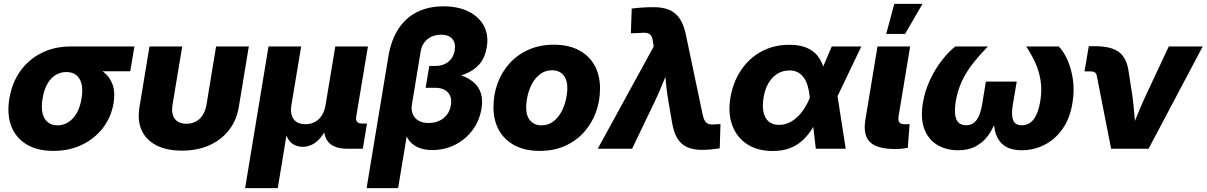

<svg xmlns="http://www.w3.org/2000/svg" viewBox="-20 -770 6247 994"><path d="M256.3 11.2Q173.8 11.2 117.9 -22.2Q62 -55.7 38.6 -116.5Q15.1 -177.2 28.3 -259.3Q42 -341.8 85.2 -402.1Q128.4 -462.4 195.1 -495.8Q261.7 -529.3 344.2 -529.3H675.8L654.3 -400.9H422.4L322.8 -397Q292 -397 266.8 -381.1Q241.7 -365.2 224.6 -334.7Q207.5 -304.2 200.2 -259.3Q192.9 -215.8 200 -184.8Q207 -153.8 227.1 -137.5Q247.1 -121.1 277.8 -121.1Q308.6 -121.1 334 -137.5Q359.4 -153.8 377.2 -184.6Q395 -215.3 401.9 -259.3Q409.7 -304.2 402.3 -334.7Q395 -365.2 375 -381.1Q355 -397 324.2 -397L332 -446.3Q388.2 -446.3 435.3 -434.6Q482.4 -422.9 515.6 -397.5Q548.8 -372.1 563 -332Q577.1 -292 567.9 -235.4Q556.2 -165 513.9 -109.1Q471.7 -53.2 405.5 -21Q339.4 11.2 256.3 11.2Z M921.9 9.8Q842.8 9.8 789.6 -17.6Q736.3 -44.9 713.4 -95.5Q690.4 -146 702.1 -215.8L753.9 -529.3H923.3L873 -226.6Q868.2 -196.3 875 -174.3Q881.8 -152.3 899.7 -140.9Q917.5 -129.4 944.8 -129.4Q972.7 -129.4 994.1 -140.9Q1015.6 -152.3 1029.5 -174.3Q1043.5 -196.3 1048.8 -226.6L1098.6 -529.3H1268.1L1216.3 -215.8Q1204.6 -146.5 1165 -95.9Q1125.5 -45.4 1063.5 -17.8Q1001.5 9.8 921.9 9.8Z M1249 204.1 1370.1 -529.3H1539.1L1488.8 -226.6Q1483.4 -194.3 1490.7 -171.9Q1498 -149.4 1516.1 -138.2Q1534.2 -127 1561 -127Q1588.4 -127 1609.9 -138.4Q1631.3 -149.9 1645.8 -172.1Q1660.2 -194.3 1665.5 -226.6L1715.8 -529.3H1884.8L1824.2 -166.5Q1821.3 -148.4 1828.9 -139.4Q1836.4 -130.4 1855 -130.4H1879.9L1858.4 0H1778.8Q1706.5 0 1677.5 -37.8Q1648.4 -75.7 1660.2 -146.5L1668.5 -195.8H1693.8Q1685.1 -141.1 1668.7 -105.2Q1652.3 -69.3 1631.8 -48.3Q1611.3 -27.3 1589.4 -18.6Q1567.4 -9.8 1547.4 -9.8Q1526.4 -9.8 1506.6 -18.6Q1486.8 -27.3 1472.9 -48.3Q1459 -69.3 1454.3 -105.2Q1449.7 -141.1 1458.5 -195.8H1483.9L1418 204.1Z M1877.9 204.1 1990.2 -475.1Q2004.9 -564 2043.7 -622.1Q2082.5 -680.2 2141.4 -708.7Q2200.2 -737.3 2275.4 -737.3Q2351.6 -737.3 2405.5 -710.4Q2459.5 -683.6 2485.1 -636Q2510.7 -588.4 2500 -525.4Q2491.2 -471.7 2461.9 -437.7Q2432.6 -403.8 2384.8 -385.5Q2336.9 -367.2 2271.5 -359.4L2277.8 -398.9Q2325.7 -393.6 2364.7 -380.6Q2403.8 -367.7 2430.7 -345.2Q2457.5 -322.8 2469 -288.8Q2480.5 -254.9 2472.7 -207.5Q2461.9 -143.1 2425.3 -95Q2388.7 -46.9 2335 -20Q2281.2 6.8 2219.2 6.8Q2171.9 6.8 2139.6 -9Q2107.4 -24.9 2090.3 -54.4Q2073.2 -84 2071.3 -123.5L2095.7 -125.5L2041 204.1ZM2198.7 -133.3Q2229.5 -133.3 2253.7 -144.3Q2277.8 -155.3 2293.7 -176Q2309.6 -196.8 2314 -224.6Q2321.3 -266.6 2299.3 -291Q2277.3 -315.4 2232.9 -315.4H2183.6L2202.6 -428.7H2234.9Q2261.2 -428.7 2282 -438.2Q2302.7 -447.8 2316.4 -466.1Q2330.1 -484.4 2334 -509.3Q2340.3 -546.9 2321.5 -568.6Q2302.7 -590.3 2263.7 -590.3Q2235.8 -590.3 2213.6 -579.8Q2191.4 -569.3 2177 -550.5Q2162.6 -531.7 2158.2 -505.4L2112.8 -231Q2107.9 -202.1 2116.5 -180.2Q2125 -158.2 2146 -145.8Q2167 -133.3 2198.7 -133.3Z M2773.9 11.2Q2699.2 11.2 2645.5 -16.8Q2591.8 -44.9 2563.2 -95.7Q2534.7 -146.5 2534.7 -215.3Q2534.7 -281.7 2556.6 -340.3Q2578.6 -398.9 2619.6 -443.6Q2660.6 -488.3 2718.3 -513.4Q2775.9 -538.6 2847.2 -538.6Q2922.4 -538.6 2975.8 -510.7Q3029.3 -482.9 3057.9 -431.9Q3086.4 -380.9 3086.4 -312Q3086.4 -247.1 3065.2 -189Q3043.9 -130.9 3003.4 -85.7Q2962.9 -40.5 2905 -14.6Q2847.2 11.2 2773.9 11.2ZM2782.7 -121.1Q2817.4 -121.1 2842.5 -139.6Q2867.7 -158.2 2884.3 -187.5Q2900.9 -216.8 2908.9 -250.7Q2917 -284.7 2917 -315.4Q2917 -344.7 2907.2 -365Q2897.5 -385.3 2879.9 -395.8Q2862.3 -406.2 2838.4 -406.2Q2804.2 -406.2 2778.8 -387.9Q2753.4 -369.6 2736.8 -340.6Q2720.2 -311.5 2712.2 -277.6Q2704.1 -243.7 2704.1 -212.4Q2704.1 -168.9 2725.8 -145Q2747.6 -121.1 2782.7 -121.1Z M3074.7 0 3364.3 -529.3 3360.4 -552.7Q3358.9 -573.2 3351.3 -584.5Q3343.8 -595.7 3329.1 -599.1Q3314.5 -602.5 3290.5 -599.1L3246.1 -597.7L3250.5 -725.6Q3274.9 -729 3305.2 -731Q3335.4 -732.9 3364.7 -732.9Q3411.6 -732.9 3444.8 -718.8Q3478 -704.6 3498.8 -673.8Q3519.5 -643.1 3530.3 -592.8L3617.7 -176.8Q3622.1 -155.8 3629.6 -143.8Q3637.2 -131.8 3649.9 -127.9Q3662.6 -124 3682.1 -126L3710 -127.9L3706.1 -2Q3686.5 1 3662.4 3.4Q3638.2 5.9 3613.8 5.9Q3568.8 5.9 3537.4 -8.3Q3505.9 -22.5 3486.8 -53.5Q3467.8 -84.5 3459.5 -134.8L3439.5 -250.5Q3431.2 -301.8 3426.3 -353.8Q3421.4 -405.8 3418 -460.9H3460Q3437.5 -405.8 3417.2 -353.8Q3397 -301.8 3372.6 -250.5L3252.4 0Z M3980.5 11.7Q3901.9 11.7 3848.1 -23.4Q3794.4 -58.6 3771.2 -120.6Q3748 -182.6 3761.2 -263.2Q3774.9 -344.7 3816.4 -406.7Q3857.9 -468.8 3921.9 -503.4Q3985.8 -538.1 4066.9 -538.1Q4118.7 -538.1 4153.8 -523.7Q4189 -509.3 4210 -484.1Q4231 -459 4241.7 -426.8Q4252.4 -394.5 4255.9 -359.4H4293.5L4314.9 -278.8L4358.4 0H4203.6L4172.4 -265.6Q4169.4 -297.9 4161.9 -323.5Q4154.3 -349.1 4141.8 -367.2Q4129.4 -385.3 4110.8 -395.3Q4092.3 -405.3 4066.9 -405.3Q4032.2 -405.3 4004.6 -388.2Q3977.1 -371.1 3958.5 -339.8Q3939.9 -308.6 3933.1 -265.1Q3925.8 -221.2 3932.6 -189.5Q3939.5 -157.7 3960 -140.6Q3980.5 -123.5 4013.2 -123.5Q4039.6 -123.5 4063 -134Q4086.4 -144.5 4106.7 -163.3Q4127 -182.1 4143.6 -207.8Q4160.2 -233.4 4172.4 -262.7L4286.1 -529.3H4439L4311.5 -262.7L4261.7 -175.8H4223.1Q4206.5 -138.7 4185.5 -105Q4164.6 -71.3 4136.7 -44.9Q4108.9 -18.6 4070.6 -3.4Q4032.2 11.7 3980.5 11.7Z M4614.7 1.5Q4521 1.5 4484.1 -34.4Q4447.3 -70.3 4460 -149.4L4522.9 -529.3H4691.9L4631.8 -167Q4628.9 -146 4636.5 -136.2Q4644 -126.5 4665 -126.5Q4672.4 -126.5 4678.5 -127Q4684.6 -127.4 4689 -127.9L4679.7 -4.4Q4667.5 -2.4 4650.9 -0.5Q4634.3 1.5 4614.7 1.5ZM4567.9 -594.2 4609.9 -750H4755.9L4665.5 -594.2Z M4939 7.8Q4879.4 7.8 4833.3 -19.3Q4787.1 -46.4 4765.9 -100.8Q4744.6 -155.3 4757.8 -236.8Q4768.6 -301.8 4796.4 -359.6Q4824.2 -417.5 4859.1 -461.4Q4894 -505.4 4925.8 -529.3H5094.2Q5053.2 -487.3 5018.8 -444.1Q4984.4 -400.9 4960.9 -351.8Q4937.5 -302.7 4927.7 -243.7Q4918 -183.1 4931.4 -152.3Q4944.8 -121.6 4981.4 -121.6Q5015.6 -121.6 5035.4 -147.9Q5055.2 -174.3 5064 -226.1L5084 -347.7H5243.7L5223.1 -226.1Q5214.8 -174.3 5225.3 -147.9Q5235.8 -121.6 5270 -121.6Q5307.6 -121.6 5331.3 -152.3Q5355 -183.1 5365.2 -243.7Q5375 -302.7 5367.4 -351.8Q5359.9 -400.9 5340.1 -444.3Q5320.3 -487.8 5293 -529.3H5461.4Q5485.4 -505.4 5505.6 -461.2Q5525.9 -417 5534.4 -359.4Q5543 -301.8 5532.2 -236.8Q5519 -155.3 5479.7 -100.8Q5440.4 -46.4 5385.7 -19.3Q5331.1 7.8 5270.5 7.8Q5209.5 7.8 5176 -18.6Q5142.6 -44.9 5131.6 -90.8Q5120.6 -136.7 5125.5 -195.8H5150.4Q5136.7 -136.2 5110.1 -90.3Q5083.5 -44.4 5041.7 -18.3Q5000 7.8 4939 7.8Z M5732.4 0 5658.2 -377.4Q5656.2 -389.2 5648.4 -394.8Q5640.6 -400.4 5626.5 -400.4H5594.7L5616.7 -530.8H5649.4Q5732.4 -530.8 5772.7 -500.7Q5813 -470.7 5822.8 -400.9L5841.8 -278.3Q5848.6 -227.1 5853 -175Q5857.4 -123 5861.3 -67.9H5825.2Q5847.2 -123 5868.2 -175Q5889.2 -227.1 5913.1 -278.3L6030.8 -529.3H6206.5L5926.3 0Z"/></svg>

Font: Inter 24pt ExtraBold
Style: Italic
Weight: 800
Italic angle: -9.3988°
Designer: Rasmus Andersson
Foundry: rsms
Version: Version 4.001;git-66647c0bb